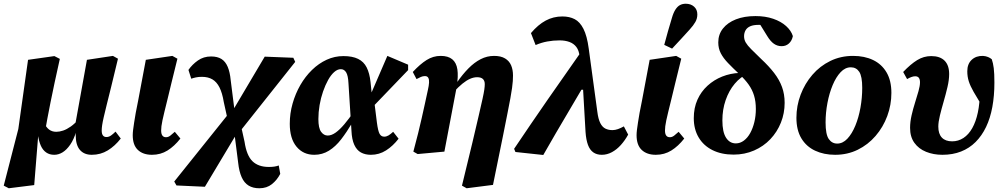

<svg xmlns="http://www.w3.org/2000/svg" viewBox="-36 -813 5371 1027"><path d="M11 194 -16 180 62 -123 114 -493 255 -513 284 -498Q268 -427 256 -370.5Q244 -314 234.5 -267Q225 -220 217.5 -179.5Q210 -139 203 -99L168 -84L147 177ZM254 15Q229 15 211 2.5Q193 -10 182.5 -33.5Q172 -57 167 -91L200 -157Q210 -133 226 -120.5Q242 -108 265 -108Q282 -108 301.5 -114.5Q321 -121 343 -136.5Q365 -152 388 -179L398 -113H373Q359 -67 339.5 -39Q320 -11 298.5 2Q277 15 254 15ZM455 15Q414 15 391.5 -11Q369 -37 369 -90Q369 -102 371 -115.5Q373 -129 375 -143L366 -144L429 -493L568 -514L595 -499L558 -346Q544 -290 534.5 -251.5Q525 -213 519 -187Q513 -161 510.5 -144Q508 -127 508 -115Q508 -97 514.5 -88.5Q521 -80 533 -80Q546 -80 557.5 -88Q569 -96 582 -109L610 -72Q579 -32 540.5 -8.5Q502 15 455 15Z M777 15Q729 15 701.5 -11Q674 -37 674 -90Q674 -102 676 -118.5Q678 -135 681.5 -157.5Q685 -180 690 -209Q695 -238 703 -275L744 -493L886 -514L913 -499L881 -369Q869 -318 859.5 -280Q850 -242 843.5 -215Q837 -188 833 -169.5Q829 -151 827.5 -138Q826 -125 826 -115Q826 -97 832.5 -88Q839 -79 852 -79Q864 -79 875 -87.5Q886 -96 899 -108L929 -72Q897 -31 860 -8Q823 15 777 15Z M908 179 896 158 1195 -215 1210 -223 1380 -510 1533 -504 1543 -482 1242 -103 1227 -93 1060 186ZM1180 -181 1161 -267Q1153 -316 1138 -345.5Q1123 -375 1100 -388.5Q1077 -402 1044 -402Q1026 -402 1012 -399Q998 -396 987 -392L972 -439Q992 -468 1022.5 -489.5Q1053 -511 1093 -511Q1127 -511 1148.5 -497.5Q1170 -484 1182 -455.5Q1194 -427 1198 -384L1218 -226H1255ZM1351 194Q1317 194 1293.5 179.5Q1270 165 1256.5 134.5Q1243 104 1238 58L1218 -99H1191L1253 -141L1272 -55Q1283 19 1314.5 49.5Q1346 80 1402 80Q1419 80 1432 78Q1445 76 1455 72L1463 117Q1446 150 1418.5 172Q1391 194 1351 194Z M1645 15Q1586 15 1550 -28.5Q1514 -72 1514 -151Q1514 -206 1529 -259Q1544 -312 1570.5 -358Q1597 -404 1633 -439Q1669 -474 1711.5 -493.5Q1754 -513 1801 -513Q1849 -513 1879.5 -498Q1910 -483 1925.5 -452Q1941 -421 1946 -374L1953 -306L1963 -294L1980 -158Q1986 -112 1994.5 -97Q2003 -82 2019 -82Q2031 -82 2042 -88.5Q2053 -95 2067 -108L2096 -71Q2066 -32 2029 -8.5Q1992 15 1948 15Q1917 15 1894.5 2.5Q1872 -10 1859 -38.5Q1846 -67 1844 -113L1828 -367Q1826 -409 1815.5 -426Q1805 -443 1787 -443Q1769 -443 1751.5 -427.5Q1734 -412 1719 -385Q1704 -358 1692 -323.5Q1680 -289 1673.5 -251Q1667 -213 1667 -176Q1667 -128 1681.5 -108Q1696 -88 1717 -88Q1737 -88 1759 -103.5Q1781 -119 1806 -148.5Q1831 -178 1859 -219L1872 -156H1848Q1819 -107 1789 -68Q1759 -29 1723.5 -7Q1688 15 1645 15ZM1948 -231 1928 -264 2036 -514 2147 -467V-438Z M2175 -2Q2190 -57 2200.5 -100Q2211 -143 2219.5 -180.5Q2228 -218 2236 -254.5Q2244 -291 2253 -333Q2258 -355 2259 -371Q2260 -387 2255 -396.5Q2250 -406 2237 -406Q2226 -406 2215.5 -401.5Q2205 -397 2192 -390L2172 -428Q2211 -470 2246 -492Q2281 -514 2321 -514Q2361 -514 2383 -496Q2405 -478 2410.5 -442Q2416 -406 2407 -349L2341 -2L2198 11ZM2435 180 2491 -51Q2512 -140 2525 -196Q2538 -252 2545 -284Q2552 -316 2554.5 -333.5Q2557 -351 2557 -363Q2557 -381 2547 -390.5Q2537 -400 2516 -400Q2498 -400 2478.5 -391.5Q2459 -383 2437.5 -365.5Q2416 -348 2391 -321L2385 -373H2409Q2438 -415 2469.5 -447Q2501 -479 2535 -496.5Q2569 -514 2607 -514Q2643 -514 2665.5 -500.5Q2688 -487 2698 -463.5Q2708 -440 2708 -409Q2708 -395 2707 -379.5Q2706 -364 2703 -342.5Q2700 -321 2694 -287.5Q2688 -254 2678 -204.5Q2668 -155 2654 -84L2601 176L2460 194Z M2721 0 2714 -17Q2804 -151 2894.5 -281.5Q2985 -412 3076 -541L3096 -333H3074Q3040 -275 3006 -217.5Q2972 -160 2938 -102Q2904 -44 2870 16ZM3183 15Q3156 15 3137.5 2Q3119 -11 3109 -38Q3099 -65 3096 -107L3079 -403L3072 -414L3064 -512Q3061 -543 3047 -561.5Q3033 -580 3010 -588.5Q2987 -597 2957 -597Q2923 -597 2891 -591Q2859 -585 2829 -572L2804 -636Q2842 -681 2883 -703Q2924 -725 2972 -725Q3010 -725 3038 -710.5Q3066 -696 3085 -658.5Q3104 -621 3113 -554L3159 -216Q3164 -176 3175 -154.5Q3186 -133 3202.5 -125Q3219 -117 3240 -117Q3254 -117 3269.5 -122.5Q3285 -128 3301 -137L3324 -93Q3307 -62 3285 -37.5Q3263 -13 3237 1Q3211 15 3183 15Z M3472 15Q3424 15 3396.5 -11Q3369 -37 3369 -90Q3369 -102 3371 -118.5Q3373 -135 3376.5 -157.5Q3380 -180 3385 -209Q3390 -238 3398 -275L3439 -493L3581 -514L3608 -499L3576 -369Q3564 -318 3554.5 -280Q3545 -242 3538.5 -215Q3532 -188 3528 -169.5Q3524 -151 3522.5 -138Q3521 -125 3521 -115Q3521 -97 3527.5 -88Q3534 -79 3547 -79Q3559 -79 3570 -87.5Q3581 -96 3594 -108L3624 -72Q3592 -31 3555 -8Q3518 15 3472 15ZM3517 -573Q3527 -610 3537 -646Q3547 -682 3558 -717Q3566 -745 3577 -762Q3588 -779 3601.5 -786Q3615 -793 3632 -793Q3659 -793 3676.5 -777.5Q3694 -762 3694 -736Q3694 -714 3683.5 -695.5Q3673 -677 3653 -655Q3629 -628 3606 -603.5Q3583 -579 3559 -553Z M3888 14Q3823 14 3775 -10Q3727 -34 3701 -78Q3675 -122 3675 -181Q3675 -236 3694.5 -279.5Q3714 -323 3748.5 -354.5Q3783 -386 3827 -403.5Q3871 -421 3920 -423L3934 -445L3965 -419Q3925 -402 3894 -365Q3863 -328 3845.5 -277.5Q3828 -227 3828 -169Q3828 -107 3847.5 -76.5Q3867 -46 3900 -46Q3923 -46 3943 -61Q3963 -76 3977 -101.5Q3991 -127 3999 -160Q4007 -193 4007 -230Q4007 -270 3997.5 -301.5Q3988 -333 3968.5 -360.5Q3949 -388 3918 -417Q3883 -450 3858 -476Q3833 -502 3819.5 -528Q3806 -554 3806 -586Q3806 -629 3831 -660.5Q3856 -692 3900.5 -709.5Q3945 -727 4005 -727Q4058 -727 4100 -712.5Q4142 -698 4169 -673.5Q4196 -649 4205 -620Q4200 -595 4184 -580.5Q4168 -566 4145 -566Q4122 -566 4103.5 -579Q4085 -592 4068 -620L4018 -701L4084 -699L4091 -662Q4080 -669 4069.5 -673Q4059 -677 4048 -678.5Q4037 -680 4022 -680Q3994 -680 3977 -672.5Q3960 -665 3952 -651Q3944 -637 3944 -619Q3944 -601 3953 -585.5Q3962 -570 3982 -550Q4002 -530 4035 -498Q4077 -459 4105 -422.5Q4133 -386 4147 -347.5Q4161 -309 4161 -263Q4161 -207 4141 -157Q4121 -107 4084.5 -68.5Q4048 -30 3997.5 -8Q3947 14 3888 14Z M4431 15Q4371 15 4324 -7Q4277 -29 4250.5 -73Q4224 -117 4224 -183Q4224 -247 4246.5 -306.5Q4269 -366 4309.5 -413Q4350 -460 4405.5 -487Q4461 -514 4527 -514Q4588 -514 4634 -492Q4680 -470 4706 -426Q4732 -382 4732 -316Q4732 -252 4710 -192.5Q4688 -133 4647.5 -86Q4607 -39 4552 -12Q4497 15 4431 15ZM4442 -45Q4472 -45 4496.5 -71Q4521 -97 4539 -140.5Q4557 -184 4566.5 -237Q4576 -290 4576 -343Q4576 -405 4560 -429Q4544 -453 4515 -453Q4485 -453 4460.5 -427Q4436 -401 4418 -358Q4400 -315 4390 -262.5Q4380 -210 4380 -158Q4380 -94 4397 -69.5Q4414 -45 4442 -45Z M5005 15Q4957 15 4917.5 -1Q4878 -17 4855 -49Q4832 -81 4832 -129Q4832 -161 4840 -196Q4848 -231 4858.5 -264Q4869 -297 4877 -325.5Q4885 -354 4885 -373Q4885 -388 4879 -396.5Q4873 -405 4859 -405Q4850 -405 4839 -401Q4828 -397 4816 -390L4795 -428Q4835 -470 4870 -491.5Q4905 -513 4945 -513Q4992 -513 5016.5 -488.5Q5041 -464 5041 -417Q5041 -386 5032 -347.5Q5023 -309 5011.5 -269.5Q5000 -230 4991.5 -195Q4983 -160 4983 -136Q4983 -97 5002 -77Q5021 -57 5057 -57Q5090 -57 5117.5 -75Q5145 -93 5164.5 -127.5Q5184 -162 5194.5 -211.5Q5205 -261 5205 -322Q5205 -337 5204.5 -351Q5204 -365 5204 -379L5233 -358L5220 -241Q5190 -290 5172 -321.5Q5154 -353 5146 -378Q5138 -403 5138 -432Q5138 -471 5161.5 -493Q5185 -515 5222 -514Q5237 -513 5249 -508Q5261 -503 5269 -496Q5276 -476 5279.5 -448.5Q5283 -421 5283 -371Q5283 -301 5272 -241Q5261 -181 5238.5 -134Q5216 -87 5182.5 -53.5Q5149 -20 5104.5 -2.5Q5060 15 5005 15Z"/></svg>

Font: Source Serif 4
Style: Bold Italic
Weight: 700
Italic angle: -12°
Designer: Frank Grießhammer
Foundry: Adobe Systems Incorporated
Version: Version 4.004;hotconv 1.0.116;makeotfexe 2.5.65601